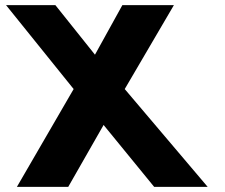

<svg xmlns="http://www.w3.org/2000/svg" viewBox="-20 -722 867 741"><path d="M781.4 -0.9 461.4 -378.3 651.1 -702.1H452.2L346.5 -510.9L193.8 -702.1H3.4L264.2 -378.3L45.3 -0.9H243.4L379.8 -239.7L574.9 -0.9Z"/></svg>

Font: Hussar
Style: BdOpOblOne
Weight: 700
Foundry: Cannot Into Space Fonts
Version: Version 2.00